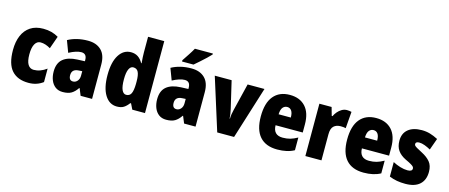

<svg xmlns="http://www.w3.org/2000/svg" viewBox="-49 -1358 4582 1959"><g transform="rotate(15 2242.5 -378.0)"><path d="M273 10Q157 10 96 -58.5Q35 -127 35 -274Q35 -361 62.5 -426Q90 -491 144.5 -527Q199 -563 280 -563Q327 -563 366.5 -552.5Q406 -542 441 -521L394 -388Q367 -404 341 -412.5Q315 -421 288 -421Q251 -421 229.5 -383.5Q208 -346 208 -274Q208 -202 229.5 -167Q251 -132 291 -132Q360 -132 426 -181V-39Q394 -15 356.5 -2.5Q319 10 273 10Z M752 -563Q841 -563 892.5 -513Q944 -463 944 -363V0H823L793 -73H789Q760 -30 726 -10Q692 10 635 10Q588 10 556.5 -14Q525 -38 509 -78.5Q493 -119 493 -169Q493 -258 545 -301.5Q597 -345 696 -349L774 -352V-364Q774 -432 716 -432Q664 -432 587 -391L541 -513Q584 -537 637 -550Q690 -563 752 -563ZM740 -245Q665 -242 665 -177Q665 -121 709 -121Q736 -121 755 -143Q774 -165 774 -200V-247Z M1207 10Q1127 10 1080 -66Q1033 -142 1033 -277Q1033 -413 1080 -488Q1127 -563 1206 -563Q1249 -563 1280 -542.5Q1311 -522 1333 -482H1338Q1335 -515 1333.5 -544.5Q1332 -574 1332 -595V-760H1503V0H1369L1340 -59H1332Q1307 -25 1279.5 -7.5Q1252 10 1207 10ZM1268 -130Q1305 -130 1320.5 -161.5Q1336 -193 1337 -263V-290Q1337 -356 1321.5 -388Q1306 -420 1268 -420Q1239 -420 1222.5 -384.5Q1206 -349 1206 -278Q1206 -202 1222.5 -166Q1239 -130 1268 -130Z M1845 -563Q1934 -563 1985.5 -513Q2037 -463 2037 -363V0H1916L1886 -73H1882Q1853 -30 1819 -10Q1785 10 1728 10Q1681 10 1649.5 -14Q1618 -38 1602 -78.5Q1586 -119 1586 -169Q1586 -258 1638 -301.5Q1690 -345 1789 -349L1867 -352V-364Q1867 -432 1809 -432Q1757 -432 1680 -391L1634 -513Q1677 -537 1730 -550Q1783 -563 1845 -563ZM1833 -245Q1758 -242 1758 -177Q1758 -121 1802 -121Q1829 -121 1848 -143Q1867 -165 1867 -200V-247ZM2015 -756Q1999 -738 1970.5 -711Q1942 -684 1910.5 -656Q1879 -628 1853 -606H1732V-620Q1756 -656 1781.5 -694.5Q1807 -733 1825 -766H2015Z M2266 0 2092 -553H2270L2337 -267Q2342 -245 2346 -220.5Q2350 -196 2351 -170H2355Q2355 -193 2359 -217.5Q2363 -242 2369 -266L2439 -553H2617L2444 0Z M2885 -562Q2990 -562 3049.5 -497.5Q3109 -433 3109 -310V-225H2822Q2824 -121 2924 -121Q2967 -121 3002.5 -131Q3038 -141 3079 -164V-30Q3008 10 2901 10Q2779 10 2716 -61.5Q2653 -133 2653 -274Q2653 -416 2713.5 -489Q2774 -562 2885 -562ZM2890 -436Q2862 -436 2843.5 -414Q2825 -392 2823 -341H2952Q2952 -389 2935.5 -412.5Q2919 -436 2890 -436Z M3486 -563Q3510 -563 3535 -557L3521 -381Q3511 -384 3498.5 -385.5Q3486 -387 3467 -387Q3422 -387 3394.5 -362Q3367 -337 3367 -276V0H3197V-553H3326L3351 -465H3359Q3370 -489 3389 -511.5Q3408 -534 3433 -548.5Q3458 -563 3486 -563Z M3797 -562Q3902 -562 3961.5 -497.5Q4021 -433 4021 -310V-225H3734Q3736 -121 3836 -121Q3879 -121 3914.5 -131Q3950 -141 3991 -164V-30Q3920 10 3813 10Q3691 10 3628 -61.5Q3565 -133 3565 -274Q3565 -416 3625.5 -489Q3686 -562 3797 -562ZM3802 -436Q3774 -436 3755.5 -414Q3737 -392 3735 -341H3864Q3864 -389 3847.5 -412.5Q3831 -436 3802 -436Z M4457 -170Q4457 -84 4405.5 -37Q4354 10 4254 10Q4208 10 4166.5 3Q4125 -4 4084 -21V-174Q4121 -154 4162.5 -141.5Q4204 -129 4240 -129Q4290 -129 4290 -160Q4290 -170 4283.5 -178.5Q4277 -187 4257 -199Q4237 -211 4196 -230Q4140 -257 4111.5 -298Q4083 -339 4083 -400Q4083 -478 4134.5 -520.5Q4186 -563 4278 -563Q4324 -563 4365 -551Q4406 -539 4450 -516L4406 -393Q4376 -410 4344 -422Q4312 -434 4285 -434Q4247 -434 4247 -409Q4247 -399 4253 -392Q4259 -385 4277.5 -374Q4296 -363 4335 -343Q4392 -314 4424.5 -275Q4457 -236 4457 -170Z"/></g></svg>

Font: Noto Sans Gujarati UI Condensed Black
Style: Regular
Weight: 900
Width: 3
Designer: Jelle Bosma - Monotype Design Team, Universal Thirst
Foundry: Monotype Imaging Inc.
Version: Version 2.106; ttfautohint (v1.8.4.7-5d5b)